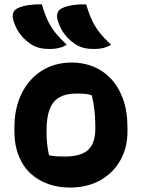

<svg xmlns="http://www.w3.org/2000/svg" viewBox="-20 -834 640 866"><path d="M304 -552Q354 -552 399 -534.5Q444 -517 479 -480.5Q514 -444 534.5 -388.5Q555 -333 555 -256V-242Q555 -167 522 -109.5Q489 -52 430.5 -20Q372 12 295 12Q244 12 199 -3.5Q154 -19 119.5 -50Q85 -81 65 -129.5Q45 -178 45 -244V-258Q45 -346 77.5 -412Q110 -478 168.5 -515Q227 -552 304 -552ZM323 -412Q278 -412 248.5 -395.5Q219 -379 204.5 -342.5Q190 -306 190 -246V-239Q190 -208 193 -182Q196 -156 201 -134Q216 -130 232 -129Q248 -128 272 -128Q319 -128 349.5 -140.5Q380 -153 395 -181Q410 -209 410 -254V-261Q410 -303 406 -338Q402 -373 394 -404Q381 -409 364.5 -410.5Q348 -412 323 -412ZM169 -814Q180 -775 194 -744.5Q208 -714 229 -687.5Q250 -661 281 -632Q264 -622 245.5 -617.5Q227 -613 205 -613Q178 -613 158 -618Q138 -623 119 -635Q102 -646 86 -662.5Q70 -679 58 -700Q46 -721 39 -747Q35 -762 39.5 -775.5Q44 -789 58 -796Q71 -803 88 -807Q105 -811 125.5 -813Q146 -815 169 -814ZM369 -814Q380 -775 394 -744.5Q408 -714 429 -687.5Q450 -661 481 -632Q464 -622 445.5 -617.5Q427 -613 405 -613Q378 -613 358 -618Q338 -623 319 -635Q302 -646 286 -662.5Q270 -679 258 -700Q246 -721 239 -747Q235 -762 239.5 -775.5Q244 -789 258 -796Q271 -803 288 -807Q305 -811 325.5 -813Q346 -815 369 -814Z"/></svg>

Font: Recursive Casual ExtraBold
Style: Regular
Weight: 800
Version: Version 1.047